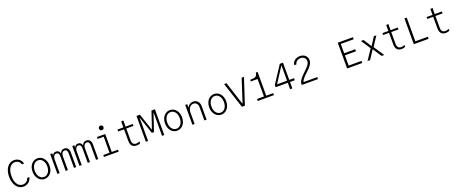

<svg xmlns="http://www.w3.org/2000/svg" viewBox="200 -2838 11599 4902"><g transform="rotate(-20 6000.0 -387.0)"><path d="M486 -170Q474 -115 429.5 -80.5Q385 -46 325 -46Q280 -46 243 -67.5Q206 -89 179.5 -128.5Q153 -168 139 -223.5Q125 -279 125 -348Q125 -417 139.5 -473.5Q154 -530 180 -570Q206 -610 243 -632Q280 -654 326 -654Q383 -654 425 -622.5Q467 -591 478 -540H537Q531 -577 512 -608.5Q493 -640 465 -662.5Q437 -685 401 -697.5Q365 -710 324 -710Q266 -710 217.5 -684Q169 -658 134.5 -610.5Q100 -563 81 -496.5Q62 -430 62 -350Q62 -270 81 -204Q100 -138 134.5 -90.5Q169 -43 217.5 -16.5Q266 10 324 10Q366 10 403 -3.5Q440 -17 469.5 -41Q499 -65 519 -98Q539 -131 545 -170Z M900 10Q950 10 992.5 -11Q1035 -32 1066 -69Q1097 -106 1114 -157.5Q1131 -209 1131 -270Q1131 -331 1114 -382.5Q1097 -434 1066 -471Q1035 -508 992.5 -529Q950 -550 900 -550Q850 -550 807.5 -529Q765 -508 734.5 -471Q704 -434 686.5 -382.5Q669 -331 669 -270Q669 -209 686.5 -157.5Q704 -106 734.5 -69Q765 -32 807.5 -11Q850 10 900 10ZM900 -44Q863 -44 831.5 -60.5Q800 -77 777.5 -107Q755 -137 742.5 -178.5Q730 -220 730 -270Q730 -320 742.5 -361.5Q755 -403 777.5 -433Q800 -463 831.5 -479.5Q863 -496 900 -496Q938 -496 969 -479.5Q1000 -463 1022.5 -433Q1045 -403 1057.5 -361.5Q1070 -320 1070 -270Q1070 -220 1057.5 -178.5Q1045 -137 1022.5 -107Q1000 -77 969 -60.5Q938 -44 900 -44Z M1247 0H1307V-377Q1307 -431 1332.5 -465.5Q1358 -500 1398 -500Q1433 -500 1452.5 -473Q1472 -446 1472 -397V0H1532V-377Q1532 -431 1557.5 -465.5Q1583 -500 1623 -500Q1658 -500 1677.5 -472.5Q1697 -445 1697 -397V0H1757V-402Q1757 -471 1723 -510.5Q1689 -550 1630 -550Q1587 -550 1558 -528Q1529 -506 1515 -463H1511Q1503 -503 1475 -526.5Q1447 -550 1406 -550Q1371 -550 1344.5 -532.5Q1318 -515 1307 -484H1303V-540H1247Z M1847 0H1907V-377Q1907 -431 1932.5 -465.5Q1958 -500 1998 -500Q2033 -500 2052.5 -473Q2072 -446 2072 -397V0H2132V-377Q2132 -431 2157.5 -465.5Q2183 -500 2223 -500Q2258 -500 2277.5 -472.5Q2297 -445 2297 -397V0H2357V-402Q2357 -471 2323 -510.5Q2289 -550 2230 -550Q2187 -550 2158 -528Q2129 -506 2115 -463H2111Q2103 -503 2075 -526.5Q2047 -550 2006 -550Q1971 -550 1944.5 -532.5Q1918 -515 1907 -484H1903V-540H1847Z M2512 0H2912V-52H2742V-540H2517V-488H2682V-52H2512ZM2638 -722Q2638 -696 2656 -678Q2674 -660 2700 -660Q2726 -660 2744 -678Q2762 -696 2762 -722Q2762 -748 2744 -766Q2726 -784 2700 -784Q2674 -784 2656 -766Q2638 -748 2638 -722Z M3295 -173V-488H3490V-540H3295V-710L3235 -700V-540H3075V-488H3235V-173Q3235 -82 3277 -36Q3319 10 3400 10Q3429 10 3454.5 4Q3480 -2 3500 -14V-64Q3477 -52 3454 -46Q3431 -40 3407 -40Q3350 -40 3322.5 -72.5Q3295 -105 3295 -173Z M3710 0H3650V-700H3743L3898 -240H3902L4057 -700H4150V0H4090V-626H4086L3929 -160H3871L3714 -626H3710Z M4500 10Q4550 10 4592.5 -11Q4635 -32 4666 -69Q4697 -106 4714 -157.5Q4731 -209 4731 -270Q4731 -331 4714 -382.5Q4697 -434 4666 -471Q4635 -508 4592.5 -529Q4550 -550 4500 -550Q4450 -550 4407.5 -529Q4365 -508 4334.5 -471Q4304 -434 4286.5 -382.5Q4269 -331 4269 -270Q4269 -209 4286.5 -157.5Q4304 -106 4334.5 -69Q4365 -32 4407.5 -11Q4450 10 4500 10ZM4500 -44Q4463 -44 4431.5 -60.5Q4400 -77 4377.5 -107Q4355 -137 4342.5 -178.5Q4330 -220 4330 -270Q4330 -320 4342.5 -361.5Q4355 -403 4377.5 -433Q4400 -463 4431.5 -479.5Q4463 -496 4500 -496Q4538 -496 4569 -479.5Q4600 -463 4622.5 -433Q4645 -403 4657.5 -361.5Q4670 -320 4670 -270Q4670 -220 4657.5 -178.5Q4645 -137 4622.5 -107Q4600 -77 4569 -60.5Q4538 -44 4500 -44Z M4915 0H4975V-310Q4975 -351 4986 -385.5Q4997 -420 5016.5 -445Q5036 -470 5063 -484Q5090 -498 5122 -498Q5176 -498 5208 -460.5Q5240 -423 5240 -360V0H5300V-365Q5300 -407 5288 -441Q5276 -475 5254 -499Q5232 -523 5201 -536.5Q5170 -550 5132 -550Q5091 -550 5057 -534Q5023 -518 4999 -489.5Q4975 -461 4961.5 -420.5Q4948 -380 4948 -330L4978 -450H4970V-540H4915Z M5700 10Q5750 10 5792.5 -11Q5835 -32 5866 -69Q5897 -106 5914 -157.5Q5931 -209 5931 -270Q5931 -331 5914 -382.5Q5897 -434 5866 -471Q5835 -508 5792.5 -529Q5750 -550 5700 -550Q5650 -550 5607.5 -529Q5565 -508 5534.5 -471Q5504 -434 5486.5 -382.5Q5469 -331 5469 -270Q5469 -209 5486.5 -157.5Q5504 -106 5534.5 -69Q5565 -32 5607.5 -11Q5650 10 5700 10ZM5700 -44Q5663 -44 5631.5 -60.5Q5600 -77 5577.5 -107Q5555 -137 5542.5 -178.5Q5530 -220 5530 -270Q5530 -320 5542.5 -361.5Q5555 -403 5577.5 -433Q5600 -463 5631.5 -479.5Q5663 -496 5700 -496Q5738 -496 5769 -479.5Q5800 -463 5822.5 -433Q5845 -403 5857.5 -361.5Q5870 -320 5870 -270Q5870 -220 5857.5 -178.5Q5845 -137 5822.5 -107Q5800 -77 5769 -60.5Q5738 -44 5700 -44Z M6259 0H6341L6570 -700H6507L6303 -72H6299L6095 -700H6030Z M6690 0H7130V-54H6940V-700H6892Q6887 -662 6875.5 -637.5Q6864 -613 6842 -599Q6820 -585 6784 -579.5Q6748 -574 6694 -574V-530L6878 -529V-54H6690Z M7240 -175H7570V0H7630V-175H7760V-231H7630V-700H7544L7240 -235ZM7566 -645H7570V-231H7298Z M7886 0H8326V-54H7917L7949 -14Q7949 -40 7957.5 -65.5Q7966 -91 7985.5 -119.5Q8005 -148 8035.5 -181Q8066 -214 8111 -254Q8159 -297 8192.5 -333.5Q8226 -370 8248 -403Q8270 -436 8280 -467Q8290 -498 8290 -529Q8290 -569 8275 -602.5Q8260 -636 8233.5 -660Q8207 -684 8170.5 -697Q8134 -710 8090 -710Q8047 -710 8009.5 -697Q7972 -684 7943.5 -661.5Q7915 -639 7898 -607.5Q7881 -576 7879 -540H7939Q7942 -565 7954.5 -586Q7967 -607 7987 -622.5Q8007 -638 8033 -646.5Q8059 -655 8089 -655Q8152 -655 8190 -620Q8228 -585 8228 -528Q8228 -503 8219.5 -478Q8211 -453 8192 -425.5Q8173 -398 8143 -365.5Q8113 -333 8070 -294Q8021 -249 7986 -211Q7951 -173 7928.5 -140Q7906 -107 7896 -77.5Q7886 -48 7886 -20Z M9118 0H9530V-56H9180V-335H9481V-391H9180V-644H9530V-700H9118Z M9673 0H9742L9899 -238L10056 0H10127L9939 -281L10109 -540H10041L9900 -322L9760 -540H9689L9860 -279Z M10495 -173V-488H10690V-540H10495V-710L10435 -700V-540H10275V-488H10435V-173Q10435 -82 10477 -36Q10519 10 10600 10Q10629 10 10654.5 4Q10680 -2 10700 -14V-64Q10677 -52 10654 -46Q10631 -40 10607 -40Q10550 -40 10522.5 -72.5Q10495 -105 10495 -173Z M10930 0H11332V-56H10992V-700H10930Z M11695 -173V-488H11890V-540H11695V-710L11635 -700V-540H11475V-488H11635V-173Q11635 -82 11677 -36Q11719 10 11800 10Q11829 10 11854.5 4Q11880 -2 11900 -14V-64Q11877 -52 11854 -46Q11831 -40 11807 -40Q11750 -40 11722.5 -72.5Q11695 -105 11695 -173Z"/></g></svg>

Font: CommitMonoV142 ExtLt
Style: Regular
Weight: 200
Monospace: yes
Designer: Eigil Nikolajsen
Foundry: Eigil Nikolajsen
Version: Version 1.142